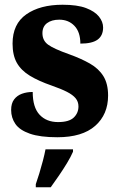

<svg xmlns="http://www.w3.org/2000/svg" viewBox="-20 -569 501 810"><path d="M222 10Q149 10 106 -5Q63 -20 45 -46Q27 -72 27 -105Q27 -133 39.5 -149.5Q52 -166 72.5 -173.5Q93 -181 118 -181Q118 -116 147 -85Q176 -54 225 -54Q271 -54 291 -73Q311 -92 311 -120Q311 -140 299 -154.5Q287 -169 262.5 -181.5Q238 -194 198 -208Q143 -227 106 -249.5Q69 -272 51 -304Q33 -336 33 -385Q33 -468 91 -508.5Q149 -549 244 -549Q306 -549 343 -535Q380 -521 397.5 -499Q415 -477 415 -453Q415 -419 392 -402Q369 -385 319 -385Q319 -434 294 -460Q269 -486 230 -486Q198 -486 178.5 -471.5Q159 -457 159 -429Q159 -398 183 -380.5Q207 -363 272 -340Q322 -322 359 -301Q396 -280 416 -248Q436 -216 436 -166Q436 -86 381.5 -38Q327 10 222 10ZM131 208Q138 188 146 162Q154 136 161 109Q168 82 172 61H288V71Q279 92 263 118.5Q247 145 228.5 172Q210 199 194 221H131Z"/></svg>

Font: Noto Serif Khmer SemiCondensed ExtraBold
Style: Regular
Weight: 800
Width: 4
Designer: Danh Hong and the Monotype Design Team
Foundry: Monotype Imaging Inc.
Version: Version 2.004